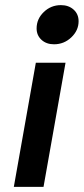

<svg xmlns="http://www.w3.org/2000/svg" viewBox="-20 -730 327 750"><path d="M123 -619Q123 -656 151 -683Q179 -710 218 -710Q248 -710 267.5 -692.5Q287 -675 287 -647Q287 -611 258.5 -584Q230 -557 191 -557Q161 -557 142 -574.5Q123 -592 123 -619ZM120 -485H236L150 0H34Z"/></svg>

Font: Niramit SemiBold
Style: Italic
Weight: 600
Italic angle: -10°
Designer: Katatrad Aksorn Co.,Ltd.
Foundry: Cadson Demak Co.,Ltd.
Version: Version 1.001; ttfautohint (v1.6)